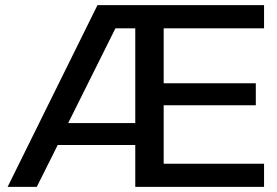

<svg xmlns="http://www.w3.org/2000/svg" viewBox="-20 -732 1085 752"><path d="M1014.2 0H509.8V-164.1H206.1L124 0H9.8L361.8 -711.9H1014.2V-621.1H621.1V-405.8H981.9V-319.8H621.1V-90.8H1014.2ZM509.8 -250V-621.1H432.1L247.1 -250Z"/></svg>

Font: Creato Display Medium
Style: Regular
Weight: 500
Version: Version 1.000